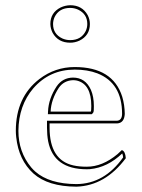

<svg xmlns="http://www.w3.org/2000/svg" viewBox="-20 -698 540 728"><path d="M441.9 -128.9Q455.1 -125 457 -98.1Q378.9 6.3 270 9.8Q162.1 9.3 106.9 -40Q50.8 -90.8 41.5 -177.7Q40 -190.4 40 -202.1Q40 -329.6 129.4 -398.4Q189 -443.8 263.2 -443.8Q407.7 -443.8 443.4 -331.5Q452.6 -300.8 453.1 -266.1Q451.2 -231.4 423.8 -230H168V-213.9Q168 -90.8 258.3 -70.8Q279.8 -65.9 309.1 -65.9Q368.7 -65.9 425.8 -113.8Q434.6 -121.6 441.9 -128.9ZM171.9 -274.9H324.2Q326.2 -277.8 326.2 -295.9Q326.2 -379.4 271 -392.6Q263.7 -394 256.8 -394Q222.2 -392.6 203.1 -365.2Q173.8 -320.3 171.9 -274.9ZM170.9 -606.9Q170.9 -650.4 210.4 -669.9Q227.5 -677.7 246.1 -678.2Q291.5 -678.2 312.5 -640.6Q320.8 -624.5 320.8 -606.9Q320.8 -563.5 281.2 -543.9Q264.2 -536.1 246.1 -536.1Q200.7 -536.1 179.7 -573.2Q171.4 -589.4 170.9 -606.9ZM443.4 -116.2Q387.7 -63 320.8 -56.6Q314 -56.2 309.1 -56.2Q183.6 -56.2 162.6 -162.1Q158.2 -186 158.2 -213.9V-240.2H423.8Q442.4 -241.7 442.9 -266.1Q442.9 -383.3 349.1 -419.9Q312 -434.1 263.2 -434.1Q168 -434.1 106 -362.8Q50.8 -297.9 49.8 -202.1Q49.8 -122.1 98.1 -63.5Q106 -54.2 113.8 -47.4Q167 -0.5 270 0Q376 -1 446.8 -101.1Q446.3 -109.9 443.4 -116.2ZM161.6 -265.1 162.1 -275.4Q164.1 -324.2 194.8 -370.6Q217.3 -403.3 256.8 -403.8Q303.7 -403.8 324.7 -357.4Q335.9 -331.5 335.9 -295.9Q335.9 -275.9 334.5 -272.9Q332.5 -269.5 331.1 -268.1L328.1 -265.1ZM181.2 -606.9Q181.2 -568.8 216.3 -552.2Q230.5 -545.9 246.1 -545.9Q288.1 -545.9 305.2 -580.6Q311 -593.3 311 -606.9Q311 -645 275.9 -661.6Q261.7 -668 246.1 -668Q204.1 -668 187 -633.3Q181.2 -620.1 181.2 -606.9Z"/></svg>

Font: Linux Biolinum Outline O
Style: Bold
Weight: 700
Designer: Philipp H. Poll
Foundry: Philipp H. Poll
Version: Version 0.9.2